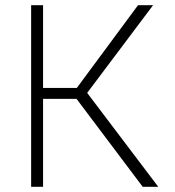

<svg xmlns="http://www.w3.org/2000/svg" viewBox="-20 -720 675 740"><path d="M275 -339H146V0H100V-700H146V-381H276L512 -700H570L316 -362L590 0H530Z"/></svg>

Font: Retni Sans Light
Style: Regular
Weight: 300
Designer: Vitaly Kuzmin
Foundry: ParaType Ltd.
Version: Version 1.00;March 2, 2019;FontCreator 11.5.0.2425 64-bit; t